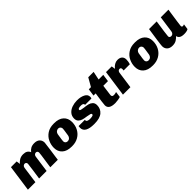

<svg xmlns="http://www.w3.org/2000/svg" viewBox="345 -2088 3514 3514"><g transform="rotate(-45 2102.0 -331.5)"><path d="M535 -443Q562 -480 599.5 -500.5Q637 -521 692 -521Q761 -521 798 -485Q835 -449 835 -392Q835 -377 815 -235.5Q795 -94 788 -46L782 0H588Q593 -32 604 -114Q634 -310 634 -334Q634 -354 622.5 -366.5Q611 -379 593 -379Q571 -379 555.5 -364Q540 -349 537 -324L492 0H298Q307 -70 327 -202Q344 -318 344 -334Q344 -354 332.5 -366.5Q321 -379 303 -379Q281 -379 265.5 -364Q250 -349 247 -324L202 0H8L80 -511H228L238 -437Q258 -466 301 -493.5Q344 -521 402 -521Q456 -521 488 -501Q520 -481 535 -443Z M1456 -305Q1456 -215 1417 -143Q1378 -71 1308 -30.5Q1238 10 1149 10H1134Q1014 10 949.5 -48.5Q885 -107 885 -205Q885 -284 919 -356.5Q953 -429 1022.5 -475Q1092 -521 1192 -521H1209Q1327 -521 1391.5 -462.5Q1456 -404 1456 -305ZM1112 -330Q1090 -194 1090 -169Q1090 -143 1107 -127Q1124 -111 1150 -111Q1181 -111 1202.5 -131Q1224 -151 1229 -181Q1251 -318 1251 -339Q1251 -363 1234.5 -381.5Q1218 -400 1191 -400Q1161 -400 1139 -380Q1117 -360 1112 -330Z M2017 -397Q2017 -377 2010 -358H1845Q1846 -361 1846 -367Q1845 -384 1828.5 -393.5Q1812 -403 1782 -403Q1704 -403 1704 -371Q1704 -355 1726 -348.5Q1748 -342 1796 -336Q1856 -330 1897 -319.5Q1938 -309 1968 -280.5Q1998 -252 1998 -199Q1998 -105 1931 -47.5Q1864 10 1722 10H1712Q1602 10 1542.5 -23.5Q1483 -57 1483 -127Q1483 -151 1487 -167H1649Q1648 -162 1648 -156Q1648 -132 1672.5 -121.5Q1697 -111 1727 -111Q1758 -111 1787.5 -117.5Q1817 -124 1817 -145Q1817 -162 1795 -169Q1773 -176 1723 -184Q1664 -192 1624 -203Q1584 -214 1555 -242.5Q1526 -271 1526 -322Q1526 -389 1566 -434Q1606 -479 1668 -500Q1730 -521 1795 -521H1803Q1890 -521 1953.5 -489Q2017 -457 2017 -397Z M2383 -674 2349 -511H2469L2449 -369H2329L2325 -343Q2300 -170 2300 -154Q2300 -128 2312.5 -119.5Q2325 -111 2350 -111Q2362 -111 2381.5 -114.5Q2401 -118 2413 -123L2397 -11Q2373 -2 2330.5 4.5Q2288 11 2260 11Q2095 11 2095 -96Q2095 -116 2105.5 -193.5Q2116 -271 2131 -369H2075L2095 -511H2151L2244 -674Z M2968 -410Q2968 -361 2951 -304H2789Q2792 -322 2792 -336Q2792 -378 2757 -378Q2737 -378 2723.5 -364Q2710 -350 2707 -328L2661 0H2468L2540 -511H2688L2699 -437Q2705 -448 2725.5 -468Q2746 -488 2777.5 -504.5Q2809 -521 2846 -521Q2905 -521 2936.5 -491.5Q2968 -462 2968 -410Z M3551 -305Q3551 -215 3512 -143Q3473 -71 3403 -30.5Q3333 10 3244 10H3229Q3109 10 3044.5 -48.5Q2980 -107 2980 -205Q2980 -284 3014 -356.5Q3048 -429 3117.5 -475Q3187 -521 3287 -521H3304Q3422 -521 3486.5 -462.5Q3551 -404 3551 -305ZM3207 -330Q3185 -194 3185 -169Q3185 -143 3202 -127Q3219 -111 3245 -111Q3276 -111 3297.5 -131Q3319 -151 3324 -181Q3346 -318 3346 -339Q3346 -363 3329.5 -381.5Q3313 -400 3286 -400Q3256 -400 3234 -380Q3212 -360 3207 -330Z M3806 -171Q3806 -152 3818 -141.5Q3830 -131 3852 -131Q3877 -131 3893 -148Q3909 -165 3913 -191L3958 -511H4156Q4104 -161 4104 -140Q4104 -126 4112 -118.5Q4120 -111 4131 -111Q4146 -111 4167 -120L4152 -13Q4115 10 4048 10Q3984 10 3952.5 -10.5Q3921 -31 3912 -71Q3889 -42 3848 -16Q3807 10 3745 10Q3676 10 3638.5 -26Q3601 -62 3601 -119Q3601 -144 3617.5 -260Q3634 -376 3654 -511H3852Q3834 -391 3820 -290.5Q3806 -190 3806 -171Z"/></g></svg>

Font: Chivo Black Italic
Style: Regular
Weight: 900
Italic angle: -8.05°
Designer: Hector Gatti
Foundry: Omnibus-Type
Version: Version 1.007